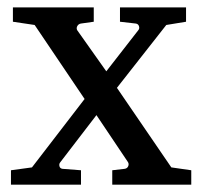

<svg xmlns="http://www.w3.org/2000/svg" viewBox="-20 -502 550 522"><path d="M285.2 0V-39.1L318.8 -43Q325.7 -43.9 328.4 -49.8Q331.1 -55.7 328.1 -61L242.2 -189L144 -61Q140.1 -56.6 141.6 -50.3Q143.1 -43.9 149.9 -43L200.2 -39.1V0H9.8V-39.1L66.9 -46.9L210 -232.9L74.2 -434.1L15.1 -442.9V-481.9H234.9V-442.9L200.2 -438Q193.4 -437 190.2 -431.2Q187 -425.3 189.9 -419.9L269 -308.1L356 -419.9Q359.9 -424.3 357.9 -430.7Q356 -437 349.1 -438L306.2 -442.9V-481.9H485.8V-442.9L432.1 -434.1L297.9 -263.2L445.8 -46.9L500 -39.1V0Z"/></svg>

Font: BabelStone Ogham Pictish
Style: Regular
Weight: 400
Designer: Andrew West
Foundry: BabelStone
Version: Version 1.02 March 14, 2022